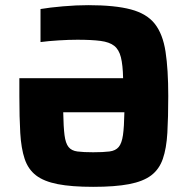

<svg xmlns="http://www.w3.org/2000/svg" viewBox="-20 -716 732 744"><path d="M341 8Q257 8 203.5 -2.5Q150 -13 119.5 -36.5Q89 -60 75.5 -100.5Q62 -141 58.5 -201Q55 -261 55 -344V-413H457Q456 -464 448.5 -494Q441 -524 422.5 -538.5Q404 -553 369.5 -557.5Q335 -562 280 -562Q247 -562 207 -559.5Q167 -557 137 -553V-681Q172 -687 224 -691.5Q276 -696 322 -696Q425 -696 487 -679.5Q549 -663 580 -623.5Q611 -584 621.5 -515.5Q632 -447 632 -344Q632 -261 628.5 -201Q625 -141 611 -100.5Q597 -60 566 -36.5Q535 -13 480.5 -2.5Q426 8 341 8ZM341 -126Q380 -126 404 -129Q428 -132 440 -146.5Q452 -161 456.5 -192.5Q461 -224 462 -281H225Q226 -224 230 -192.5Q234 -161 245.5 -146.5Q257 -132 280 -129Q303 -126 341 -126Z"/></svg>

Font: Saira
Style: Bold
Weight: 700
Designer: Hector Gatti with collaboration of the Omnibus-Type team
Foundry: Omnibus-Type
Version: Version 1.100; ttfautohint (v1.8.3)